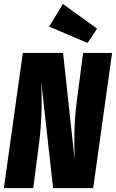

<svg xmlns="http://www.w3.org/2000/svg" viewBox="-20 -967 596 987"><path d="M303.2 -946.8 479 -819.8 430.2 -746.1 232.9 -830.1ZM556.2 -694.8 459 0H252.9L191.9 -547.9Q195.3 -487.3 193.6 -403.6Q191.9 -319.8 181.2 -233.9L150.9 0H0L97.2 -694.8H304.2L363.8 -146Q360.8 -218.3 362.5 -289.6Q364.3 -360.8 374 -440.9L407.2 -694.8Z"/></svg>

Font: Fira Sans Compressed ExtraBold
Style: Italic
Weight: 800
Width: 3
Italic angle: -8°
Designer: Carrois Corporate & Edenspiekermann AG
Foundry: Carrois Corporate GbR & Edenspiekermann AG
Version: Version 4.203;PS 004.203;hotconv 1.0.88;makeotf.lib2.5.64775